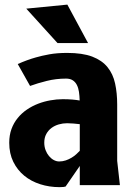

<svg xmlns="http://www.w3.org/2000/svg" viewBox="-20 -782 590 811"><path d="M486.5 0H317V-81L257 6Q253 7 247.5 7.8Q242 8.5 231.5 8.5Q188.5 8.5 150 -3.8Q111.5 -16 82.5 -39.8Q53.5 -63.5 36.2 -98.5Q19 -133.5 19 -179Q19 -211 28.5 -237Q38 -263 54.8 -283.5Q71.5 -304 93.5 -319Q115.5 -334 140.8 -343.8Q166 -353.5 192.8 -358.2Q219.5 -363 245 -363Q267.5 -363 285.2 -361.5Q303 -360 316.5 -357.5Q316 -377.5 313.5 -394.2Q311 -411 304.5 -423.5Q298 -436 287 -443Q276 -450 259 -450Q216.5 -450 177.5 -440.2Q138.5 -430.5 107 -419L55 -511.5Q94 -529 131.5 -539.5Q155.5 -546.5 188.2 -552.5Q221 -558.5 263.5 -558.5Q328.5 -558.5 369.8 -542.8Q411 -527 434.2 -498.2Q457.5 -469.5 466.2 -429.2Q475 -389 475 -340.5V-102.5ZM317 -257.5Q305 -259 290.8 -260.2Q276.5 -261.5 263.5 -261.5Q245.5 -261.5 228.2 -256.5Q211 -251.5 197.5 -241.5Q184 -231.5 175.5 -216Q167 -200.5 167 -179.5Q167 -162.5 172.5 -148Q178 -133.5 187 -122.8Q196 -112 207.2 -106Q218.5 -100 230 -100Q244.5 -100 257.8 -104.5Q271 -109 282.2 -115.8Q293.5 -122.5 302.2 -130.5Q311 -138.5 317 -145ZM352 -600H223L91 -745.5L264.5 -762.5Z"/></svg>

Font: B612
Style: Bold
Weight: 700
Designer: Nicolas Chauveau, Thomas Paillot, Jonathan Favre-Lamarine, Jean-Luc Vinot
Foundry: AIRBUS
Version: Version 1.008